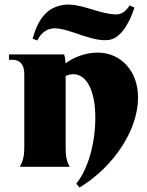

<svg xmlns="http://www.w3.org/2000/svg" viewBox="-20 -742 654 854"><path d="M319 75 334 92C484 1 594 -162 594 -308C594 -425 519 -508 414 -508C363 -508 310 -489 271 -460C271 -475 269 -489 265 -500H20V-476H36C70 -476 88 -454 88 -412V-84C88 -48 82 -24 68 0H290C277 -23 272 -48 272 -84V-404C283 -409 295 -412 306 -412C366 -412 404 -337 404 -220C404 -103 371 12 319 75ZM125 -570 146 -562C165 -602 198 -623 247 -614C317 -601 394 -557 461 -564C513 -569 553 -631 578 -708L557 -718C529 -676 507 -674 465 -681C404 -690 332 -727 269 -721C188 -712 150 -657 125 -570Z"/></svg>

Font: Sinistre Bold
Style: Regular
Weight: 900
Designer: Jules Durand
Foundry: Collletttivo
Version: Version 69.420;Glyphs 3.2 (3217)